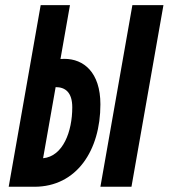

<svg xmlns="http://www.w3.org/2000/svg" viewBox="-20 -713 644 733"><path d="M13.2 0H111.3C272.9 0 363.3 -139.2 363.3 -314.5C363.3 -437.5 298.8 -488.3 226.1 -488.3C221.2 -488.3 215.8 -488.3 210.9 -487.8L247.1 -693.4H135.3ZM363.3 0H481.9L604 -693.4H485.4ZM144.5 -108.9 192.4 -380.4C192.4 -380.4 192.4 -380.4 192.4 -380.4C229 -380.4 255.9 -360.8 255.9 -303.2C255.9 -210.9 220.7 -116.2 144.5 -108.9Z"/></svg>

Font: Cascadia Code SemiBold
Style: Italic
Weight: 600
Italic angle: -10°
Monospace: yes
Designer: Aaron Bell
Foundry: Saja Typeworks
Version: Version 2404.023